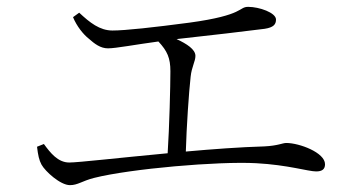

<svg xmlns="http://www.w3.org/2000/svg" viewBox="-20 -642 1040 560"><path d="M88 -214C91 -189 94 -175 101 -162C112 -142 156 -102 184 -102C207 -102 219 -114 254 -123C361 -150 617 -172 727 -166C820 -161 879 -142 902 -142C919 -142 928 -148 928 -163C928 -197 853 -225 815 -225C804 -225 791 -217 751 -215C681 -213 600 -207 522 -200C524 -272 531 -374 536 -418C539 -447 550 -463 550 -479C550 -498 525 -514 495 -528C578 -537 715 -553 752 -558C778 -562 785 -571 785 -585C785 -605 736 -622 704 -622C675 -622 694 -598 533 -576C427 -562 345 -553 308 -553C271 -553 242 -576 211 -605L193 -592C204 -565 223 -542 238 -530C256 -514 273 -501 295 -501C318 -501 375 -512 442 -521C468 -493 477 -473 477 -434C477 -392 474 -271 469 -195C330 -182 208 -168 182 -168C149 -168 127 -196 108 -222Z"/></svg>

Font: Noto Serif CJK TC Light
Style: Regular
Weight: 300
Designer: Ryoko NISHIZUKA 西塚涼子 (kana & ideographs); Frank Grießhammer (Latin, Greek & Cyrillic); Wenlong ZHANG 张文龙 (bopomofo); San
Foundry: Adobe
Version: Version 2.001;hotconv 1.1.0;makeotfexe 2.6.0